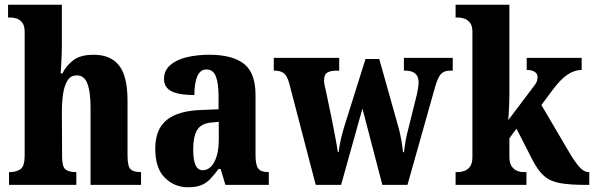

<svg xmlns="http://www.w3.org/2000/svg" viewBox="-20 -780 2506 810"><path d="M18 0V-54H22Q48 -54 66 -66Q84 -78 84 -123V-646Q84 -672 73.5 -685Q63 -698 49.5 -702Q36 -706 27 -706H14V-760H241V-593Q241 -557 239 -522Q237 -487 236 -470H243Q260 -504 290 -526.5Q320 -549 375 -549Q447 -549 482.5 -503.5Q518 -458 518 -356V-125Q518 -79 530.5 -66.5Q543 -54 573 -54H575V0H362V-327Q362 -391 349 -426.5Q336 -462 304 -462Q278 -462 264.5 -440Q251 -418 246 -383Q241 -348 241 -308L242 -119Q242 -77 256 -65.5Q270 -54 299 -54H302V0Z M773 10Q716 10 675.5 -30Q635 -70 635 -153Q635 -235 683.5 -274Q732 -313 830 -316L902 -319V-374Q902 -429 890.5 -458Q879 -487 851 -487Q825 -487 812.5 -458.5Q800 -430 800 -379Q735 -379 703.5 -395Q672 -411 672 -447Q672 -482 698 -505Q724 -528 767.5 -538.5Q811 -549 863 -549Q960 -549 1009 -511Q1058 -473 1058 -379V-125Q1058 -84 1069.5 -69Q1081 -54 1111 -54H1114V0H931L911 -67H902Q882 -40 865 -23Q848 -6 826.5 2Q805 10 773 10ZM835 -62Q866 -62 884.5 -97.5Q903 -133 903 -191V-266L871 -263Q828 -259 811.5 -231Q795 -203 795 -149Q795 -107 804.5 -84.5Q814 -62 835 -62Z M1200 -429Q1191 -461 1177 -471.5Q1163 -482 1138 -482H1135V-536H1411V-482H1400Q1374 -482 1360.5 -473.5Q1347 -465 1347 -440Q1347 -432 1349.5 -419.5Q1352 -407 1355 -396L1381 -271Q1388 -235 1395 -198.5Q1402 -162 1405 -139H1409Q1411 -163 1418 -192.5Q1425 -222 1433 -248L1522 -531H1580L1663 -236Q1669 -212 1674 -184Q1679 -156 1680 -138H1684Q1687 -162 1691 -185.5Q1695 -209 1703 -238L1739 -383Q1742 -396 1744 -410.5Q1746 -425 1746 -433Q1746 -482 1689 -482H1684V-536H1890V-482H1878Q1853 -482 1839.5 -467Q1826 -452 1813 -404L1699 0H1593L1509 -322L1419 0H1312Z M1902 0V-54H1915Q1924 -54 1938 -58.5Q1952 -63 1962.5 -76.5Q1973 -90 1973 -118V-646Q1973 -672 1962 -685Q1951 -698 1937.5 -702Q1924 -706 1915 -706H1902V-760H2129V-377Q2129 -360 2128 -337.5Q2127 -315 2126 -296.5Q2125 -278 2124 -273L2232 -416Q2244 -431 2246 -440.5Q2248 -450 2248 -456Q2248 -469 2235.5 -477Q2223 -485 2202 -485V-536H2434V-485Q2404 -485 2374 -465Q2344 -445 2311 -400L2264 -337L2381 -138Q2405 -97 2424.5 -75.5Q2444 -54 2462 -54H2466V0H2454Q2384 0 2342.5 -7.5Q2301 -15 2275.5 -37.5Q2250 -60 2227 -104L2159 -237L2129 -197V-119Q2129 -91 2139.5 -77Q2150 -63 2163.5 -58.5Q2177 -54 2186 -54H2201V0Z"/></svg>

Font: Noto Serif Thai Condensed ExtraBold
Style: Regular
Weight: 800
Width: 3
Designer: Monotype Design Team
Foundry: Monotype Imaging Inc.
Version: Version 2.002; ttfautohint (v1.8.4.7-5d5b)